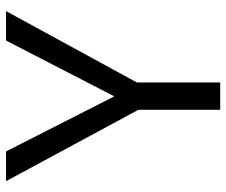

<svg xmlns="http://www.w3.org/2000/svg" viewBox="-77 -677 754 640"><g transform="rotate(-90 300.0 -357.0)"><path d="M298.8 -353 484.9 -713.9H583L345.2 -277.8V0H253.9V-272.9L16.1 -713.9H115.2Z"/></g></svg>

Font: WenQuanYi Micro Hei Mono
Style: Regular
Weight: 400
Foundry: Ascender Corporation
Version: Version 0.2.0-beta